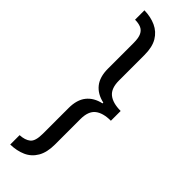

<svg xmlns="http://www.w3.org/2000/svg" viewBox="-343 -806 1056 1056"><g transform="rotate(45 184.5 -278.0)"><path d="M40 -800Q90 -799 129.5 -781Q169 -763 191.5 -725.5Q214 -688 214 -626V-428Q214 -367 246 -341.5Q278 -316 339 -316V-240Q278 -240 246 -214.5Q214 -189 214 -128V70Q214 131 191.5 169.5Q169 208 129.5 225.5Q90 243 40 244V171Q80 169 102.5 151Q125 133 125 75V-125Q125 -189 154.5 -226Q184 -263 239 -275V-281Q184 -293 154.5 -330Q125 -367 125 -431V-631Q125 -670 115 -690.5Q105 -711 86 -719Q67 -727 40 -727Z"/></g></svg>

Font: Noto Sans Tamil
Style: Regular
Weight: 400
Designer: Jelle Bosma - Monotype Design Team
Foundry: Monotype Imaging Inc.
Version: Version 2.003